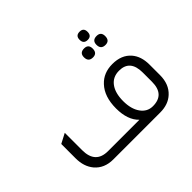

<svg xmlns="http://www.w3.org/2000/svg" viewBox="-152 -988 1239 1239"><g transform="rotate(-45 467.5 -368.5)"><path d="M686 -662Q649 -662 649 -700Q649 -737 686 -737Q722 -737 722 -700Q722 -662 686 -662ZM630 -558Q589 -558 589 -600Q589 -640 630 -640Q669 -640 669 -600Q669 -558 630 -558ZM744 -558Q703 -558 703 -600Q703 -640 744 -640Q783 -640 783 -600Q783 -558 744 -558ZM257 0Q176 0 130 -54Q90 -102 90 -177V-308L157 -343V-185Q157 -62 271 -62H557Q502 -115 502 -220Q502 -328 558 -387Q607 -440 688 -440Q771 -440 816 -388Q855 -343 855 -268V-172Q855 -89 804 -42Q759 0 685 0ZM788 -262Q788 -379 688 -379Q631 -379 599.5 -337Q568 -295 568 -221Q568 -149 599 -105.5Q630 -62 681 -62Q788 -62 788 -178Z"/></g></svg>

Font: Tajawal
Style: Regular
Weight: 400
Designer: Boutros Fonts
Foundry: Created by Boutros International 2017
Version: Version 1.700